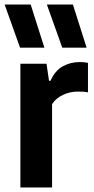

<svg xmlns="http://www.w3.org/2000/svg" viewBox="-40 -828 413 848"><path d="M50 0V-546.5H165.5L176.5 -471H183Q202.5 -515.5 236.8 -534.8Q271 -554 312.5 -554Q322.5 -554 332 -553Q341.5 -552 348.5 -550.5V-420Q337.5 -422.5 326 -423Q314.5 -423.5 303.5 -423.5Q269 -423.5 237.8 -408.8Q206.5 -394 190 -368V0ZM235 -617.5 167 -808H282L342.5 -617.5ZM48.5 -617.5 -19.5 -808H95.5L156 -617.5Z"/></svg>

Font: Encode Sans Condensed
Style: Bold
Weight: 700
Width: 3
Designer: Multiple Designers
Foundry: Impallari Type
Version: Version 3.000; ttfautohint (v1.8.3) -l 8 -r 50 -G 200 -x 14 